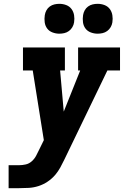

<svg xmlns="http://www.w3.org/2000/svg" viewBox="-20 -983 647 1003"><path d="M25 0V-120H80Q97 -120 114.5 -124Q132 -128 146 -140.5Q160 -153 168.5 -169Q177 -185 185 -202L209 -251L151 -615H100V-735H319V-615H294L313 -400L399 -615H388V-735H607V-615H541L316 -149Q306 -128 295 -108Q284 -88 269 -70Q251 -49 228.5 -34Q206 -19 181 -11Q156 -3 130.5 -1.5Q105 0 80 0ZM490 -807Q472 -807 454.5 -813.5Q437 -820 426.5 -834Q416 -848 413.5 -866.5Q411 -885 414 -904Q416 -917 422.5 -929Q429 -941 440 -949Q451 -957 464 -960Q477 -963 490 -963Q509 -963 526 -956.5Q543 -950 553.5 -936Q564 -922 567 -903.5Q570 -885 567 -866Q565 -853 558 -841Q551 -829 540 -821Q529 -813 516 -810Q503 -807 490 -807ZM290 -807Q272 -807 254.5 -813.5Q237 -820 226.5 -834Q216 -848 213.5 -866.5Q211 -885 214 -904Q216 -917 222.5 -929Q229 -941 240 -949Q251 -957 264 -960Q277 -963 290 -963Q309 -963 326 -956.5Q343 -950 353.5 -936Q364 -922 367 -903.5Q370 -885 367 -866Q365 -853 358 -841Q351 -829 340 -821Q329 -813 316 -810Q303 -807 290 -807Z"/></svg>

Font: Iosevka Slab HvExObl
Style: Regular
Weight: 900
Width: 7
Italic angle: -9°
Monospace: yes
Designer: Belleve Invis
Foundry: Belleve Invis
Version: Version 11.1.1; ttfautohint (v1.8.3)